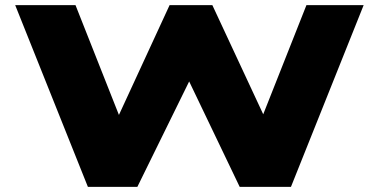

<svg xmlns="http://www.w3.org/2000/svg" viewBox="-20 -725 1470 745"><path d="M321 0 39 -705H273L447 -265H435L638 -705H804L1010 -263H994L1169 -705H1391L1109 0H910L714 -409L513 0Z"/></svg>

Font: Nunito Sans 7pt Expanded Black
Style: Regular
Weight: 900
Width: 7
Designer: Vernon Adams
Foundry: Vernon Adams
Version: Version 3.101;gftools[0.9.27]